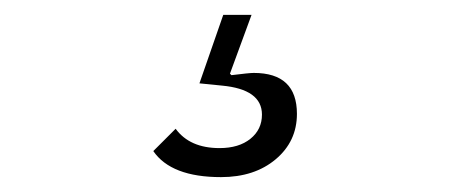

<svg xmlns="http://www.w3.org/2000/svg" viewBox="-20 -33 636 258"><path d="M277 205Q210 205 186 170L216 140Q235 166 275 166Q301 166 316.5 153.5Q332 141 332 121Q332 87 278 82L248 79L280 -13H318L289 66L291 68Q315 65 321 65Q379 65 379 120Q379 157 350.5 181Q322 205 277 205Z"/></svg>

Font: IBM Plex Sans Light
Style: Italic
Weight: 300
Italic angle: -11.31°
Designer: Mike Abbink, Paul van der Laan, Pieter van Rosmalen
Foundry: Bold Monday
Version: Version 3.0